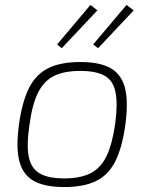

<svg xmlns="http://www.w3.org/2000/svg" viewBox="-20 -745 599 777"><path d="M305 -494Q384 -494 428 -469Q472 -444 486 -388Q500 -332 487 -238Q474 -146 446 -91Q418 -36 368 -12Q318 12 240 12Q161 12 116.5 -13Q72 -38 58 -94Q44 -150 57 -243Q70 -335 98 -390Q126 -445 176 -469.5Q226 -494 305 -494ZM305 -458Q240 -458 199 -438Q158 -418 134 -370Q110 -322 99 -238Q87 -157 96.5 -110Q106 -63 141 -43Q176 -23 240 -23Q304 -23 345.5 -43.5Q387 -64 410.5 -112Q434 -160 446 -243Q457 -325 447.5 -372Q438 -419 403.5 -438.5Q369 -458 305 -458ZM346 -725 374 -703 230 -550 211 -565ZM492 -725 521 -703 377 -550 357 -565Z"/></svg>

Font: Exo 2 ExtraLight
Style: Italic
Weight: 250
Italic angle: -8°
Designer: Natanael Gama
Foundry: Natanael Gama
Version: Version 2.010